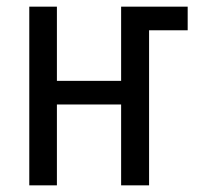

<svg xmlns="http://www.w3.org/2000/svg" viewBox="-20 -557 595 577"><path d="M68 0V-537H151V-314H344V-537H544V-466H428V0H344V-243H151V0Z"/></svg>

Font: Noto Sans Display Condensed
Style: Regular
Weight: 400
Width: 3
Designer: Monotype Design Team
Foundry: Monotype Imaging Inc.
Version: Version 2.003